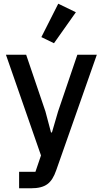

<svg xmlns="http://www.w3.org/2000/svg" viewBox="-20 -815 554 1035"><path d="M397 -520H502L283 103Q274 129 262.5 147.5Q251 166 235.5 177.5Q220 189 198 194.5Q176 200 146 200H83V111H171L201 23L12 -520H121L225 -214L255 -101H260L293 -214ZM271 -582 203 -615 294 -795 389 -749Z"/></svg>

Font: IBM Plex Sans Devanagari Medium
Style: Regular
Weight: 500
Designer: Mike Abbink, Paul van der Laan, Pieter van Rosmalen, Erin McLaughlin
Foundry: Bold Monday
Version: Version 1.1